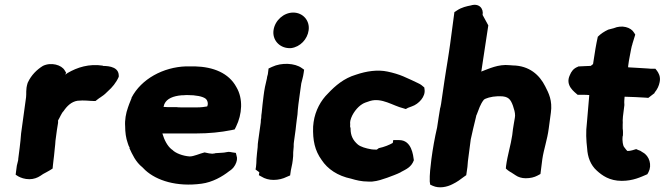

<svg xmlns="http://www.w3.org/2000/svg" viewBox="-20 -769 2804 810"><path d="M96 -417C88 -391 92 -374 90 -359L69 -206C67 -184 66 -167 63 -146C61 -129 59 -112 57 -99V-97C57 -91 53 -81 51 -70L46 -32L57 -25C68 -19 84 -13 104 -13C122 -13 138 -19 150 -27L162 -35C172 -40 182 -46 191 -51L202 -58L203 -69C205 -84 206 -99 208 -112C209 -122 210 -130 211 -142C213 -155 213 -165 214 -175L220 -220C222 -231 224 -243 225 -251V-254V-257V-261C232 -272 240 -293 248 -300C262 -321 281 -340 307 -344C336 -347 357 -343 373 -343H383L392 -350C395 -353 402 -357 408 -361V-362H409C420 -369 428 -377 436 -385C453 -400 470 -420 481 -445V-452C479 -494 420 -490 414 -491V-492C356 -501 306 -485 265 -461C261 -458 261 -458 255 -454L259 -462L253 -472C240 -495 196 -508 161 -491C135 -475 112 -452 98 -422L97 -420Z M508 -236C508 -212 511 -187 519 -165C521 -158 524 -150 527 -146L526 -144C538 -118 552 -86 581 -63C584 -61 585 -58 593 -51C641 -7 726 20 830 6C876 0 918 -24 947 -47C953 -51 964 -58 972 -73C980 -88 982 -101 978 -112L975 -124L961 -126C955 -127 947 -130 935 -127C922 -124 914 -125 891 -123H889L887 -122C876 -120 876 -120 862 -122L843 -126C822 -121 798 -109 780 -109C751 -111 720 -123 707 -137L705 -138L704 -139C687 -152 673 -178 665 -206H808C861 -206 911 -211 956 -220L970 -223L976 -235C1001 -286 1007 -352 977 -402C945 -461 880 -487 802 -489H765C669 -486 576 -436 535 -357V-355C532 -348 529 -340 525 -330L520 -316C511 -291 506 -262 508 -236ZM670 -318C671 -323 672 -326 673 -329L674 -331C684 -353 711 -364 746 -367H747C750 -367 755 -367 766 -368H769C808 -368 835 -362 847 -353C855 -347 860 -332 854 -320C843 -318 829 -316 813 -316H745C737 -316 731 -316 725 -317H702C690 -317 683 -317 670 -318Z M1092 -365C1089 -346 1086 -311 1084 -293C1083 -286 1082 -281 1082 -271C1081 -267 1080 -261 1080 -252L1069 -173C1068 -165 1067 -159 1067 -148C1065 -133 1063 -109 1062 -98V-96C1062 -87 1061 -74 1060 -65L1058 -54L1073 -43C1073 -43 1074 -42 1074 -41L1072 -30L1083 -24C1097 -15 1115 -10 1134 -10C1155 -10 1174 -15 1190 -23L1204 -29L1207 -50C1208 -58 1211 -66 1213 -79L1215 -93C1217 -105 1217 -116 1217 -127L1219 -150V-151C1219 -159 1219 -165 1220 -170L1227 -221C1229 -235 1230 -252 1232 -264L1235 -286C1236 -309 1241 -347 1245 -374C1247 -387 1249 -402 1251 -417C1253 -427 1259 -445 1261 -461L1263 -475L1253 -482C1224 -503 1168 -506 1128 -487L1113 -480L1110 -456C1110 -453 1107 -449 1106 -438C1100 -415 1095 -390 1092 -365ZM1134 -642C1128 -601 1158 -568 1198 -566H1208C1247 -571 1277 -604 1282 -641C1288 -682 1258 -716 1217 -716C1177 -716 1140 -683 1134 -642Z M1301 -235C1299 -177 1308 -134 1337 -94C1362 -56 1404 -27 1462 -15C1482 -9 1505 -3 1534 -3H1550C1574 -5 1595 -13 1613 -19C1634 -27 1652 -33 1670 -42L1671 -43C1693 -55 1715 -63 1726 -93C1723 -114 1717 -178 1664 -178H1639L1637 -166C1623 -158 1602 -149 1578 -144C1575 -142 1572 -140 1570 -138H1562C1559 -138 1554 -138 1547 -139C1523 -143 1501 -150 1490 -159C1469 -177 1459 -197 1459 -226V-228L1457 -235C1458 -241 1457 -250 1457 -252L1458 -260C1465 -290 1489 -318 1507 -329C1512 -333 1527 -339 1541 -343C1591 -358 1637 -323 1682 -312L1692 -309L1701 -314C1707 -317 1711 -317 1717 -320C1747 -330 1776 -362 1771 -392L1770 -400C1761 -407 1758 -412 1742 -419C1727 -426 1707 -436 1681 -447C1662 -455 1639 -462 1615 -467C1573 -476 1526 -469 1482 -454C1431 -439 1394 -407 1364 -375C1334 -346 1310 -303 1303 -254Z M1800 -98C1796 -65 1792 -33 1793 -3L1795 10L1806 15C1833 27 1866 20 1889 8C1908 -1 1924 -13 1937 -23L1947 -30L1952 -65C1952 -69 1953 -74 1954 -89L1966 -181C1972 -209 1980 -243 1987 -271L1990 -284C1990 -284 1972 -255 1991 -285C2000 -308 2006 -329 2021 -348C2027 -354 2052 -362 2080 -363H2089C2125 -363 2134 -350 2144 -323C2149 -307 2153 -296 2153 -281L2152 -272C2150 -257 2146 -241 2144 -224L2141 -199C2135 -157 2121 -115 2115 -69L2114 -58L2122 -51C2128 -46 2133 -44 2134 -43L2136 -42L2156 -29C2166 -22 2181 -17 2198 -17C2217 -17 2234 -21 2247 -28L2260 -35L2268 -98C2274 -139 2289 -180 2295 -227L2304 -294C2311 -345 2295 -376 2280 -405C2256 -453 2213 -492 2143 -493C2141 -493 2135 -494 2130 -494C2082 -499 2043 -479 2010 -467L2011 -470L2017 -510C2024 -560 2032 -605 2039 -655L2040 -662L2016 -706C2021 -733 2001 -757 1966 -746C1950 -743 1927 -738 1908 -725L1897 -718L1879 -583C1876 -559 1872 -537 1868 -510C1864 -483 1859 -457 1855 -428C1851 -402 1847 -373 1843 -346C1842 -336 1840 -326 1838 -316L1837 -314C1833 -286 1828 -262 1824 -231C1814 -188 1806 -143 1800 -98Z M2384 -452C2363 -408 2404 -381 2417 -369H2442C2449 -369 2456 -369 2466 -368C2463 -330 2459 -291 2456 -251C2451 -212 2453 -177 2457 -143C2459 -107 2471 -73 2498 -49C2520 -29 2551 -6 2603 -6C2651 -6 2683 -22 2711 -34L2716 -43C2731 -72 2720 -111 2692 -126L2681 -133C2675 -135 2670 -137 2664 -140C2654 -137 2641 -132 2627 -132C2623 -135 2619 -141 2612 -150C2609 -154 2604 -174 2607 -195L2608 -197C2608 -207 2609 -214 2607 -227V-244C2608 -249 2607 -256 2607 -261L2608 -277C2610 -291 2612 -312 2614 -325V-329C2613 -338 2614 -349 2615 -361C2645 -360 2677 -359 2704 -357L2715 -356L2741 -376L2742 -379C2753 -392 2760 -407 2763 -423C2768 -447 2757 -463 2752 -470L2745 -479H2734C2727 -479 2721 -479 2715 -480H2714C2688 -482 2659 -483 2630 -485V-490C2632 -505 2634 -519 2637 -533C2641 -553 2644 -573 2648 -583V-584L2660 -623L2655 -631C2642 -654 2604 -665 2569 -650L2546 -644C2529 -636 2515 -627 2502 -614C2495 -583 2489 -547 2484 -512L2482 -499C2480 -497 2478 -495 2472 -491C2455 -491 2439 -489 2426 -489H2421L2417 -487C2399 -480 2390 -467 2384 -452Z"/></svg>

Font: Hussar Pisanka
Style: BlkKur
Weight: 700
Designer: Robert Jablonski
Foundry: Cannot Into Space Fonts
Version: Version 1.070